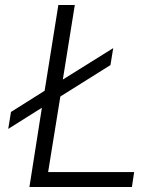

<svg xmlns="http://www.w3.org/2000/svg" viewBox="-20 -750 640 770"><path d="M98 0 148 -318 13 -233 24 -301 159 -386 214 -730H280L232 -431L434 -557L423 -489L222 -363L173 -60H518L509 0Z"/></svg>

Font: JetBrains Mono NL ExtraLight
Style: Italic
Weight: 200
Italic angle: -9°
Monospace: yes
Designer: Philipp Nurullin, Konstantin Bulenkov
Foundry: JetBrains
Version: Version 2.305; ttfautohint (v1.8.4.7-5d5b)